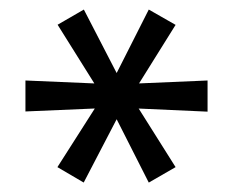

<svg xmlns="http://www.w3.org/2000/svg" viewBox="-20 -772 493 406"><path d="M101.4 -418.6 191.2 -559.4 202.1 -543.5 33.8 -536.3V-601.8L202.5 -594.6L191.2 -576.9L101.8 -719.7L157.3 -751.8L231.9 -607.5H221.6L294.6 -751.8L351.3 -719.4L262.6 -577.3L250.4 -594.6L418.9 -601.8V-535.9L250.4 -543.5L262.6 -559.4L351.3 -418.6L294.6 -385.9L221.6 -529.9H231.9L157 -386Z"/></svg>

Font: Min Sans VF VF
Style: Regular
Weight: 400
Designer: Jinseong-Kim, NotoSansCJK, Nunito
Foundry: Jinseong-Kim
Version: Version 1.420;Glyphs 3.1.2 (3151)